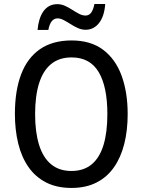

<svg xmlns="http://www.w3.org/2000/svg" viewBox="-20 -926 710 956"><path d="M615.7 -357.9Q615.7 -277.3 598.9 -210Q582 -142.6 547.6 -93.3Q513.2 -43.9 460.4 -17.1Q407.7 9.8 335.9 9.8Q262.7 9.8 209.5 -17.6Q156.2 -44.9 121.8 -94.2Q87.4 -143.6 70.8 -211.2Q54.2 -278.8 54.2 -358.9Q54.2 -474.6 85.4 -556.4Q116.7 -638.2 179.4 -681.4Q242.2 -724.6 336.4 -724.6Q431.6 -724.6 493.4 -678.2Q555.2 -631.8 585.4 -549.3Q615.7 -466.8 615.7 -357.9ZM154.8 -357.9Q154.8 -268.1 174.6 -204.6Q194.3 -141.1 234.6 -107.9Q274.9 -74.7 335.4 -74.7Q397 -74.7 436.5 -107.7Q476.1 -140.6 495.4 -203.9Q514.6 -267.1 514.6 -357.9Q514.6 -494.6 471.2 -567.4Q427.7 -640.1 336.4 -640.1Q274.9 -640.1 234.6 -607.2Q194.3 -574.2 174.6 -511.2Q154.8 -448.2 154.8 -357.9ZM167 -776.9Q169.4 -804.7 176.5 -828.1Q183.6 -851.6 195.6 -868.9Q207.5 -886.2 225.1 -895.8Q242.7 -905.3 265.1 -905.3Q285.6 -905.3 304.2 -896.7Q322.8 -888.2 340.1 -877Q357.4 -865.7 373.8 -857.2Q390.1 -848.6 405.8 -848.6Q423.8 -848.6 434.3 -863.5Q444.8 -878.4 450.2 -906.2H503.9Q499.5 -844.7 473.1 -811.3Q446.8 -777.8 406.2 -777.8Q386.2 -777.8 367.4 -786.4Q348.6 -794.9 331.1 -806.2Q313.5 -817.4 297.4 -825.9Q281.2 -834.5 266.6 -834.5Q249 -834.5 237.5 -820.1Q226.1 -805.7 220.7 -776.9Z"/></svg>

Font: Open Sans SemiCondensed Medium
Style: Regular
Weight: 500
Width: 4
Designer: Monotype Design Team
Foundry: Monotype Imaging Inc.
Version: Version 3.000